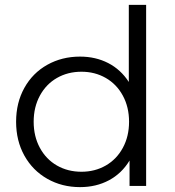

<svg xmlns="http://www.w3.org/2000/svg" viewBox="-20 -762 718 787"><path d="M579 -742V0H511V-104Q479 -51 426.5 -23Q374 5 308 5Q234 5 174 -29Q114 -63 80 -124Q46 -185 46 -263Q46 -341 80 -402Q114 -463 174 -496.5Q234 -530 308 -530Q372 -530 423.5 -503.5Q475 -477 508 -426V-742ZM314 -468Q258 -468 213.5 -442.5Q169 -417 143.5 -370Q118 -323 118 -263Q118 -203 143.5 -156Q169 -109 213.5 -83.5Q258 -58 314 -58Q369 -58 413.5 -83.5Q458 -109 483.5 -156Q509 -203 509 -263Q509 -323 483.5 -370Q458 -417 413.5 -442.5Q369 -468 314 -468Z"/></svg>

Font: APTA Sans Regular
Style: Regular
Weight: 400
Version: Version 7.200